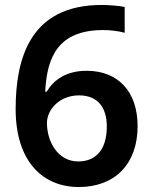

<svg xmlns="http://www.w3.org/2000/svg" viewBox="-20 -743 612 773"><path d="M43 -304C43 -90 155 10 297 10C442 10 534 -82 534 -235C534 -377 453 -458 329 -458C246 -458 196 -421 168 -374H162C169 -515 215 -622 396 -622C425 -622 457 -618 482 -611V-715C458 -720 417 -723 389 -723C102 -723 43 -509 43 -304ZM295 -93C212 -93 169 -174 169 -248C169 -302 220 -359 298 -359C373 -359 410 -311 410 -234C410 -137 363 -93 295 -93Z"/></svg>

Font: Noto Sans Tai Tham SemiBold
Style: Regular
Weight: 600
Designer: Monotype Design Team 2013. Revised by David WIlliams 2020
Foundry: Monotype Imaging Inc.
Version: Version 2.002